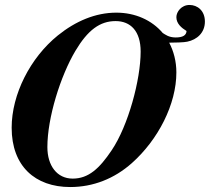

<svg xmlns="http://www.w3.org/2000/svg" viewBox="-20 -736 846 774"><path d="M547 -528C547 -415 497 -229 430 -130C381 -57 337 -16 273 -16C210 -16 171 -68 171 -143C171 -262 224 -430 284 -531C334 -615 383 -651 446 -651C506 -651 547 -611 547 -528ZM806 -649C806 -693 776 -716 744 -716C711 -716 691 -688 691 -667C691 -641 711 -624 732 -611C731 -593 716 -585 688 -585C660 -585 646 -597 636 -603C592 -655 525 -685 449 -685C365 -685 285 -651 213 -593C102 -503 27 -356 27 -221C27 -66 122 18 263 18C356 18 441 -16 511 -78C618 -173 691 -316 691 -444C691 -489 680 -530 662 -564C683 -564 723 -565 735 -568C774 -576 806 -604 806 -649Z"/></svg>

Font: XITS
Style: Bold Italic
Weight: 700
Italic angle: -16.33°
Designer: MicroPress Inc., with final additions and corrections provided by Coen Hoffman, Elsevier (retired)
Version: Version 1.302